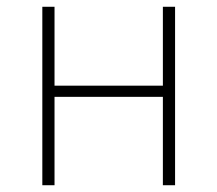

<svg xmlns="http://www.w3.org/2000/svg" viewBox="-20 -547 642 567"><path d="M105 0V-527H141V-294H461V-527H497V0H461V-261H141V0Z"/></svg>

Font: Noto Sans KR Thin
Style: Regular
Weight: 100
Designer: Ryoko NISHIZUKA 西塚涼子 (kana, bopomofo & ideographs); Paul D. Hunt (Latin, Greek & Cyrillic); Sandoll Communications 산돌커뮤니
Foundry: Adobe
Version: Version 2.004-H2;hotconv 1.0.118;makeotfexe 2.5.65603